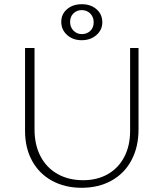

<svg xmlns="http://www.w3.org/2000/svg" viewBox="-20 -886 776 912"><path d="M271 -782Q271 -819 298.5 -842.5Q326 -866 369 -866Q411 -866 438.5 -842Q466 -818 466 -780Q466 -744 438 -719.5Q410 -695 368 -695Q326 -695 298.5 -720Q271 -745 271 -782ZM425 -780Q425 -805 409 -821.5Q393 -838 368 -838Q345 -838 329 -822.5Q313 -807 313 -782Q313 -757 329 -740.5Q345 -724 369 -724Q393 -724 409 -739.5Q425 -755 425 -780ZM99 -264V-658H144V-271Q144 -198 172.5 -143.5Q201 -89 253.5 -59.5Q306 -30 375 -30Q442 -30 492.5 -59Q543 -88 570.5 -141Q598 -194 598 -264V-658H638V-271Q638 -188 604.5 -125Q571 -62 509.5 -28Q448 6 368 6Q288 6 227 -27.5Q166 -61 132.5 -122Q99 -183 99 -264Z"/></svg>

Font: Ysabeau SC Light
Style: Regular
Weight: 300
Designer: Christian Thalmann (Catharsis Fonts)
Version: Version 0.003